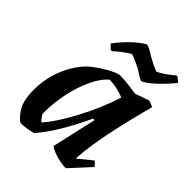

<svg xmlns="http://www.w3.org/2000/svg" viewBox="-191 -765 885 885"><g transform="rotate(45 252.0 -322.0)"><path d="M93 12Q71 -1 49.5 -36.5Q28 -72 28 -138Q28 -195 42.5 -243.5Q57 -292 79.5 -329Q102 -366 127 -390Q147 -408 174.5 -426Q202 -444 227 -456Q252 -468 266 -468Q292 -467 319 -464Q346 -461 371 -457L440 -481L471 -469Q458 -422 444.5 -367.5Q431 -313 419 -256.5Q407 -200 399 -147.5Q391 -95 389 -52L458 -108L478 -86L388 12Q372 12 350.5 8Q329 4 308.5 -3.5Q288 -11 276 -21L325 -237L316 -240Q283 -169 247.5 -108.5Q212 -48 171 0Q155 5 134.5 8.5Q114 12 93 12ZM159 -58Q178 -77 202.5 -114Q227 -151 252.5 -198Q278 -245 300.5 -297Q323 -349 339 -399Q295 -418 243 -420Q210 -392 185.5 -339Q161 -286 148 -222.5Q135 -159 135 -99V-90Q145 -71 159 -58ZM149 -520 128 -541Q148 -569 180 -601.5Q212 -634 248 -656Q258 -656 274 -647Q290 -638 306 -628Q322 -619 339.5 -610.5Q357 -602 369 -598Q388 -607 408.5 -621.5Q429 -636 446 -651H454L476 -632Q461 -613 438.5 -589Q416 -565 392 -545Q368 -525 351 -518Q345 -518 330 -527Q315 -536 299 -547Q281 -556 262.5 -564.5Q244 -573 232 -576Q217 -568 195 -551.5Q173 -535 157 -520Z"/></g></svg>

Font: Labrada SemiBold
Style: Italic
Weight: 600
Italic angle: -7°
Designer: Mercedes Jáuregui
Foundry: Omnibus-Type Team
Version: Version 1.000; ttfautohint (v1.8.4.7-5d5b)